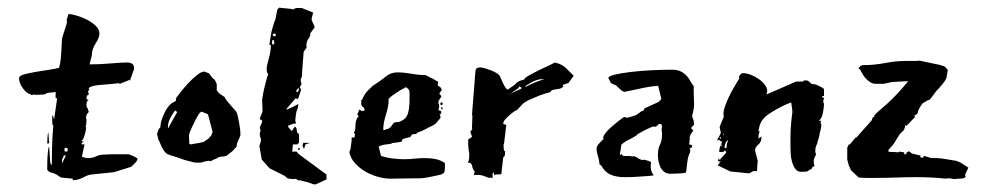

<svg xmlns="http://www.w3.org/2000/svg" viewBox="-20 -451 2592 504"><path d="M323 -242 321 -237 322 -242 297 -232Q296 -231 294 -231Q292 -231 292 -233L287 -232Q279 -231 266.5 -230Q254 -229 242 -228Q230 -227 221.5 -224.5Q213 -222 213 -218V-217L215 -215Q213 -213 212 -213Q211 -213 211 -211Q211 -209 213 -206Q213 -201 210 -201Q207 -201 207 -193Q207 -189 213 -189Q207 -186 207 -176Q207 -168 210 -167L213 -157Q206 -150 206 -144Q206 -139 207 -137Q207 -129 206.5 -126Q206 -123 206 -122.5Q206 -122 205.5 -121.5Q205 -121 205 -118L206 -117Q206 -109 202.5 -97.5Q199 -86 197 -84H195V-80H200Q198 -78 196 -77Q194 -76 194 -74Q194 -73 195 -72H202L195 -40L199 -38Q205 -36 216 -36Q225 -37 232 -40.5Q239 -44 247 -45H250Q254 -45 259.5 -45.5Q265 -46 270 -46H317Q318 -46 322 -44.5Q326 -43 330.5 -41Q335 -39 338 -37Q341 -35 341 -35Q341 -30 335 -23.5Q329 -17 324 -13L279 1L221 7Q213 7 199 14.5Q185 22 171 22V18L140 15Q129 7 124 5Q119 3 116 2.5Q113 2 111 1Q109 0 104 -5Q104 -8 104 -17.5Q104 -27 104.5 -37Q105 -47 106 -55.5Q107 -64 109 -66L112 -23L116 -17Q116 -31 116.5 -59Q117 -87 120 -124L119 -122Q118 -121 117.5 -126Q117 -131 117 -137Q117 -148 118 -148H119L122 -137L130 -193H126V-203V-210Q120 -208 112 -208Q104 -208 97 -203L76 -202L68 -203L63 -201L60 -204Q52 -204 41 -218Q30 -232 30 -246Q30 -252 42.5 -255.5Q55 -259 72 -262Q89 -265 106.5 -267.5Q124 -270 135 -273Q138 -282 139.5 -297Q141 -312 141.5 -325Q142 -338 142.5 -346Q143 -354 143 -350Q143 -351 145 -357.5Q147 -364 149.5 -371.5Q152 -379 154 -385.5Q156 -392 156 -394Q155 -395 155 -397Q155 -400 157 -405Q159 -410 159 -413L161 -414Q168 -414 181.5 -410Q195 -406 208 -399.5Q221 -393 231 -383.5Q241 -374 241 -363Q241 -352 231 -337Q221 -322 221 -305L215 -282Q242 -282 270.5 -284.5Q299 -287 313 -287Q321 -287 326.5 -284Q332 -281 332 -270L322 -242ZM109 -75 104 -74Q104 -76 104.5 -88Q105 -100 107 -103ZM148 -43 143 -32V-22L153 -43ZM153 -63Q149 -63 149 -58Q149 -53 153 -53Q158 -53 158 -58Q158 -63 153 -63Z M395 -107Q395 -109 396 -110.5Q397 -112 398 -114L401 -117Q401 -131 410.5 -152Q420 -173 432 -181L440 -185Q442 -186 442 -189.5Q442 -193 443 -195L447 -200Q455 -211 465 -222.5Q475 -234 484.5 -243Q494 -252 502 -257.5Q510 -263 516 -263Q518 -263 519.5 -262Q521 -261 528 -259L539 -245Q543 -244 546 -237L549 -230V-214L552 -210Q554 -208 555 -206.5Q556 -205 558 -204L570 -196Q571 -192 576 -186Q581 -180 586 -174L600 -158Q602 -155 604 -147Q606 -139 607.5 -130Q609 -121 610 -113.5Q611 -106 611 -103V-95L602 -74L601 -66L591 -55L576 -43Q571 -40 563 -40Q555 -40 549 -35L541 -32Q535 -28 531 -28Q530 -28 529.5 -28.5Q529 -29 528 -29L516 -27Q512 -24 499 -24Q492 -24 488 -25L465 -31L442 -39Q428 -43 420.5 -46Q413 -49 404 -66Q402 -71 400 -76Q398 -81 396 -84L392 -100ZM477 -73 482 -72Q490 -74 501 -75.5Q512 -77 517 -80L527 -87L535 -96L538 -105L526 -151L509 -158L506 -156Q504 -155 500 -148.5Q496 -142 491.5 -133Q487 -124 482.5 -114Q478 -104 476 -97ZM440 -161Q435 -156 428 -143Q421 -130 421 -120Q421 -116 422 -114L424 -119L440 -148Q444 -154 445 -157Z M795 -361Q793 -353 789.5 -349Q786 -345 784 -333L785 -329Q785 -325 781 -320.5Q777 -316 777 -314L774 -274Q774 -271 773.5 -268Q773 -265 773 -262V-254Q773 -249 769 -242L771 -232V-233L772 -231Q769 -226 768.5 -225Q768 -224 767 -220L770 -218Q770 -212 769 -211L764 -196Q764 -194 761 -191L756 -193L731 -164H733Q735 -164 740 -166.5Q745 -169 750 -171Q756 -174 763 -178Q763 -170 760.5 -164.5Q758 -159 757 -152L755 -135L757 -127L749 -126L736 -121L737 -117L746 -107L754 -119L758 -115L760 -103L765 -99V-77L761 -72H749L747 -53H758Q760 -52 761.5 -49.5Q763 -47 765 -46L830 2L837 7V20L809 33Q803 33 802 32.5Q801 32 799.5 31.5Q798 31 793 29Q788 27 773 24Q769 22 769 22Q768 22 768 22.5Q768 23 767 23Q765 23 763 22L755 18Q755 19 751 19Q741 19 736.5 17.5Q732 16 728 11L688 -9Q688 -9 684.5 -12.5Q681 -16 677.5 -20.5Q674 -25 670.5 -28.5Q667 -32 667 -33L661 -67Q661 -70 663 -74.5Q665 -79 665 -83Q665 -88 663.5 -90Q662 -92 662 -97V-100V-101Q662 -103 663 -105Q664 -107 664 -110Q663 -111 663 -112L662 -117L667 -128Q667 -129 667.5 -129.5Q668 -130 668 -131V-133Q668 -136 665 -136.5Q662 -137 662 -140L669 -158V-167Q669 -172 668.5 -177Q668 -182 668 -189Q671 -209 674 -220.5Q677 -232 682 -252Q684 -252 684 -255Q684 -258 682 -259.5Q680 -261 680 -270Q680 -278 685.5 -297Q691 -316 691 -333H687Q689 -344 690.5 -355.5Q692 -367 696 -380L700 -393Q704 -402 704 -405L708 -426L713 -431Q718 -430 731.5 -429Q745 -428 750 -426Q754 -430 760 -430H772L802 -418L798 -402Q798 -397 802 -389.5Q806 -382 806 -379L794 -363ZM776 -76H794L782 -72L778 -60L774 -68ZM696 -346Q694 -346 694 -339Q694 -334 697 -334Q700 -334 700 -340Q700 -346 696 -346ZM758 -214V-212Q758 -209 760 -209Q762 -209 765 -215Q764 -216 764 -218V-221ZM700 -363Q696 -362 696 -359Q696 -356 700 -356Q704 -356 704 -359Q704 -363 700 -363ZM767 -62V-58H762L763 -62Z M993 -112Q999 -112 1002.5 -115Q1006 -118 1008 -121Q1010 -124 1012.5 -127Q1015 -130 1019 -130Q1032 -130 1043.5 -140.5Q1055 -151 1055 -190V-209Q1055 -214 1051 -218Q1047 -222 1045 -222Q1044 -221 1038 -218Q1032 -215 1025 -210.5Q1018 -206 1011 -201Q1004 -196 1000 -191V-181Q998 -165 992 -146Q986 -127 986 -110H992ZM1136 -141 1123 -126 1117 -122Q1106 -117 1096 -111.5Q1086 -106 1076 -103L1072 -99H1067Q1061 -99 1059.5 -95Q1058 -91 1052 -90Q1041 -88 1038 -86Q1035 -84 1035 -83Q1036 -81 1036 -81Q1036 -80 1032.5 -79Q1029 -78 1025 -77.5Q1021 -77 1018 -76.5Q1015 -76 1016 -76H1011Q1008 -73 995 -72Q982 -71 974 -66L980 -42Q985 -40 993.5 -38Q1002 -36 1011 -35Q1020 -34 1028 -33.5Q1036 -33 1040 -33Q1054 -33 1067.5 -34.5Q1081 -36 1096 -36Q1110 -36 1123 -33.5Q1136 -31 1148 -23V-16Q1148 -11 1147.5 -4.5Q1147 2 1144 4L1140 6Q1139 7 1132 8.5Q1125 10 1116 12Q1107 14 1097.5 15.5Q1088 17 1083 17Q1063 17 1043.5 17.5Q1024 18 1004 18Q989 18 971.5 13Q954 8 938.5 -1Q923 -10 911.5 -23Q900 -36 897 -52L900 -59Q900 -61 901 -67Q902 -73 903 -81V-90H910L911 -91Q911 -97 912 -98Q912 -99 910.5 -100.5Q909 -102 909 -104Q909 -105 912 -107L913 -120Q913 -124 913.5 -129Q914 -134 918 -142L921 -144Q921 -148 917 -152Q920 -153 921 -158Q922 -163 924 -163Q925 -163 925 -162.5Q925 -162 926 -162L930 -159Q931 -160 931 -160H934Q937 -160 937 -162Q937 -167 932.5 -170.5Q928 -174 928 -179Q928 -181 929 -182Q929 -184 928 -185Q927 -186 927 -187L930 -188Q936 -203 943.5 -211Q951 -219 960 -227L965 -230Q979 -239 992.5 -250Q1006 -261 1023 -261Q1040 -261 1059.5 -257.5Q1079 -254 1097 -254Q1121 -242 1124.5 -239.5Q1128 -237 1130 -237L1129 -227L1137 -221L1140 -215L1133 -206L1139 -198L1133 -189Q1131 -187 1131 -184Q1131 -181 1131 -179L1132 -178L1133 -173L1131 -162L1138 -159V-153L1134 -150L1136 -147ZM1138 -182H1140Q1142 -182 1142 -179Q1142 -175 1138 -175Q1136 -175 1136 -179Q1136 -182 1138 -182ZM1142 -168Q1142 -164 1140 -164Q1138 -164 1138 -168Q1138 -170 1139 -170Q1140 -170 1142 -168Z M1302 -73V-65Q1302 -58 1304 -54L1306 -55Q1306 -51 1305.5 -45.5Q1305 -40 1301 -38L1296 6Q1292 7 1287 7H1282Q1280 7 1277 9L1276 1Q1273 3 1273 7V13V17Q1271 15 1268 15Q1266 15 1266.5 15.5Q1267 16 1265 16Q1262 16 1253 12Q1244 8 1233 8Q1227 8 1224 9Q1224 7 1225 4Q1226 1 1226 -1Q1221 -6 1219.5 -15Q1218 -24 1210 -24H1208Q1211 -29 1211.5 -35.5Q1212 -42 1212 -47Q1212 -49 1210 -59L1209 -72V-80V-84Q1210 -86 1213.5 -88Q1217 -90 1219 -92Q1219 -94 1217 -98Q1215 -102 1215 -106L1220 -112Q1219 -112 1219 -117Q1219 -123 1219.5 -131Q1220 -139 1220 -144Q1220 -150 1219 -150L1228 -264Q1229 -271 1232.5 -272.5Q1236 -274 1241 -274Q1246 -274 1254 -271.5Q1262 -269 1269.5 -266Q1277 -263 1283 -259.5Q1289 -256 1291 -253Q1292 -252 1294.5 -246Q1297 -240 1300 -233.5Q1303 -227 1306.5 -221.5Q1310 -216 1313 -216L1316 -218Q1329 -226 1335 -232.5Q1341 -239 1356 -242Q1356 -246 1369.5 -253.5Q1383 -261 1398.5 -268.5Q1414 -276 1426 -281.5Q1438 -287 1434 -287Q1439 -287 1449 -283Q1459 -279 1467 -271L1486 -252L1472 -233L1457 -228L1459 -224Q1454 -218 1442.5 -217Q1431 -216 1425 -212Q1425 -211 1426 -211L1427 -210Q1412 -206 1398 -201Q1386 -196 1373 -190.5Q1360 -185 1352 -178L1337 -162Q1337 -163 1331.5 -159.5Q1326 -156 1319.5 -150.5Q1313 -145 1307 -138.5Q1301 -132 1301 -127V-126L1309 -123L1303 -73ZM1393 -242Q1379 -238 1369 -231L1359 -225L1360 -223Q1373 -230 1386.5 -235.5Q1400 -241 1410 -243Q1406 -243 1401 -243Q1396 -243 1393 -242ZM1341 -220Q1339 -218 1332 -213.5Q1325 -209 1323 -207L1317 -202H1318Q1320 -205 1325 -207.5Q1330 -210 1335.5 -212.5Q1341 -215 1345 -216.5Q1349 -218 1349 -220Q1349 -222 1343 -224Q1342 -224 1342 -222.5Q1342 -221 1341 -220Z M1671 -32Q1689 -27 1689 -25L1688 -16Q1688 -5 1692 3Q1694 7 1696 8Q1696 10 1687.5 10.5Q1679 11 1667.5 12Q1656 13 1644.5 13.5Q1633 14 1626 14H1619Q1597 14 1582 7Q1567 0 1558 -17L1554 -19L1552 -32Q1550 -40 1548 -47Q1546 -54 1546 -62Q1547 -68 1551 -72.5Q1555 -77 1558.5 -80.5Q1562 -84 1564 -86Q1566 -88 1563 -88Q1563 -93 1569 -101Q1575 -109 1584 -117Q1593 -125 1602.5 -132.5Q1612 -140 1618 -144L1626 -142Q1628 -142 1636.5 -144.5Q1645 -147 1650 -149L1664 -159Q1671 -160 1671 -166L1710 -184Q1711 -186 1713.5 -188.5Q1716 -191 1716 -192L1708 -224Q1708 -226 1705 -226Q1704 -226 1704 -225.5Q1704 -225 1703 -225H1701Q1696 -225 1683.5 -223Q1671 -221 1658 -218Q1645 -215 1634.5 -213Q1624 -211 1624 -211Q1623 -210 1621 -210Q1615 -210 1608.5 -216Q1602 -222 1597 -227L1587 -231L1582 -235Q1582 -237 1581 -238.5Q1580 -240 1579 -242L1577 -246Q1577 -251 1593.5 -255Q1610 -259 1635 -262Q1660 -265 1688.5 -266.5Q1717 -268 1741 -268H1744Q1758 -268 1767 -263.5Q1776 -259 1782 -252.5Q1788 -246 1792 -238.5Q1796 -231 1801 -225V-208Q1801 -197 1801.5 -190.5Q1802 -184 1802 -178Q1802 -172 1801 -165.5Q1800 -159 1797 -148Q1797 -143 1799 -139.5Q1801 -136 1801 -132V-131L1802 -124L1794 -115L1800 -108L1793 -99Q1793 -97 1791.5 -94Q1790 -91 1790 -89L1791 -88L1789 -72L1797 -70L1796 -64L1790 -61L1792 -57L1791 -50Q1786 -41 1784 -24Q1782 -7 1781 1Q1780 3 1773.5 3.5Q1767 4 1759.5 4.5Q1752 5 1745.5 5Q1739 5 1739 5Q1730 5 1723.5 0Q1717 -5 1713.5 -12.5Q1710 -20 1708.5 -28.5Q1707 -37 1707 -44Q1707 -61 1712.5 -71.5Q1718 -82 1718 -101Q1716 -109 1717.5 -117.5Q1719 -126 1710 -126Q1708 -124 1705.5 -121.5Q1703 -119 1701 -118Q1700 -119 1696 -119Q1694 -119 1687 -116Q1680 -113 1672 -109Q1664 -105 1657.5 -101Q1651 -97 1650 -95Q1639 -88 1628.5 -83Q1618 -78 1611 -71L1609 -56Q1609 -55 1608 -51.5Q1607 -48 1607 -45L1608 -44L1612 -47L1615 -42Q1622 -41 1629 -41.5Q1636 -42 1639 -40Q1640 -40 1640.5 -40.5Q1641 -41 1642 -41Q1647 -41 1654.5 -36Q1662 -31 1668 -31Q1670 -31 1671 -32Z M1869 -118 1880 -145Q1880 -147 1879.5 -148Q1879 -149 1879 -151Q1879 -160 1883 -171.5Q1887 -183 1893 -196Q1899 -209 1906.5 -221.5Q1914 -234 1921 -246Q1920 -247 1920 -248Q1920 -252 1923.5 -255.5Q1927 -259 1930 -259Q1939 -259 1950 -255Q1961 -251 1970.5 -244.5Q1980 -238 1987 -229.5Q1994 -221 1994 -211L1992 -203L2070 -237H2088Q2088 -239 2090.5 -239.5Q2093 -240 2094 -240Q2100 -240 2102.5 -238Q2105 -236 2110 -231L2122 -229Q2126 -227 2134.5 -223Q2143 -219 2143 -216V-199H2139L2138 -196Q2138 -195 2139 -195H2141Q2142 -194 2143 -194V-191L2141 -188Q2141 -180 2143 -179Q2143 -169 2140 -154Q2137 -139 2129 -134H2136Q2134 -132 2134 -129Q2134 -126 2135 -125.5Q2136 -125 2136 -124Q2136 -116 2133.5 -108Q2131 -100 2131 -96L2127 -81Q2125 -73 2122.5 -68Q2120 -63 2120 -52L2122 -47Q2122 -44 2119 -39Q2116 -34 2116 -29Q2116 -19 2118 -17V-15L2113 -13L2110 -7Q2104 -5 2102.5 -3.5Q2101 -2 2100 -1.5Q2099 -1 2096 -0.5Q2093 0 2083 0Q2073 0 2067.5 -8Q2062 -16 2059 -26.5Q2056 -37 2055.5 -48.5Q2055 -60 2055 -66Q2055 -81 2055 -91.5Q2055 -102 2055.5 -111.5Q2056 -121 2057 -131.5Q2058 -142 2060 -157Q2060 -161 2058.5 -170.5Q2057 -180 2057 -182L2046 -178Q2023 -168 2000 -153Q1977 -138 1973 -117L1971 -108L1974 -106Q1972 -101 1971.5 -98.5Q1971 -96 1971 -87L1979 -93V-92Q1979 -78 1970.5 -71.5Q1962 -65 1962 -56L1969 -29L1967 -2H1957Q1955 -1 1951.5 1.5Q1948 4 1945 4L1897 -1L1864 -17L1873 -29Q1871 -27 1870 -27H1869Q1866 -27 1865 -28Q1865 -33 1867 -35L1869 -31L1886 -50Q1886 -54 1883 -56Q1880 -53 1879 -52.5Q1878 -52 1868 -52Q1868 -62 1871.5 -68.5Q1875 -75 1875 -80H1873Q1871 -80 1868 -84Q1866 -84 1864.5 -83Q1863 -82 1862 -82Q1863 -85 1867.5 -92.5Q1872 -100 1872 -103ZM1883 -62Q1888 -62 1887.5 -66.5Q1887 -71 1891 -83Q1888 -83 1885 -76.5Q1882 -70 1882 -65Q1882 -63 1883 -62ZM1872 -91H1869V-90Q1869 -89 1873 -86ZM1875 -66V-72Q1874 -72 1874 -71Q1874 -70 1873.5 -69.5Q1873 -69 1873 -68ZM1880 -96V-102L1878 -98Z M2327 -75Q2322 -68 2317 -63Q2312 -58 2312 -56V-53Q2316 -52 2324 -52Q2332 -52 2337 -51L2342 -53L2353 -51L2355 -45L2359 -47L2360 -51L2366 -54L2374 -48L2395 -43L2397 -42L2395 -39L2399 -37L2404 -38L2405 -42L2425 -36H2440Q2444 -36 2452 -35Q2460 -34 2468 -32.5Q2476 -31 2482.5 -30Q2489 -29 2490 -29L2500 -25L2522 -11L2513 8L2515 12L2512 16Q2505 18 2499.5 18Q2494 18 2486 19Q2482 19 2478 18Q2474 17 2470 17Q2466 17 2464 18Q2443 16 2424.5 15Q2406 14 2388 14Q2360 14 2334 15Q2308 16 2278 16Q2267 16 2256 16Q2245 16 2234 15L2214 -4Q2213 -6 2210 -12.5Q2207 -19 2207 -21L2204 -32V-63L2208 -72H2211L2226 -90H2228L2269 -136V-137Q2269 -143 2276 -145L2274 -147Q2280 -154 2288.5 -161Q2297 -168 2308 -178Q2319 -188 2333 -202.5Q2347 -217 2364 -238L2325 -236Q2321 -236 2316 -234.5Q2311 -233 2300 -231H2278Q2268 -231 2257.5 -240.5Q2247 -250 2243 -259L2240 -264Q2240 -265 2238.5 -267.5Q2237 -270 2234 -270Q2234 -273 2238 -277L2243 -280Q2261 -280 2275.5 -281.5Q2290 -283 2303 -285.5Q2316 -288 2329.5 -289.5Q2343 -291 2359 -291H2376Q2379 -291 2383.5 -291Q2388 -291 2393 -292L2450 -280Q2452 -278 2456 -278Q2460 -278 2468 -267L2465 -250Q2465 -244 2455 -231.5Q2445 -219 2437 -211L2422 -191Q2419 -188 2416 -188L2402 -180L2395 -170Q2390 -162 2389.5 -156.5Q2389 -151 2380 -148L2382 -144L2359 -120L2358 -125L2353 -110L2342 -99Z"/></svg>

Font: East Sea Dokdo Cyrillic
Style: Regular
Weight: 400
Version: Version 1.00 July 4, 2018, initial release